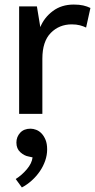

<svg xmlns="http://www.w3.org/2000/svg" viewBox="-20 -500 418 843"><path d="M64 0V-472H142L157 -381Q174 -423 212 -451.5Q250 -480 304 -480Q328 -480 345.5 -476Q363 -472 377 -465L358 -379Q346 -385 330.5 -389Q315 -393 295 -393Q240 -393 203 -355.5Q166 -318 166 -242V0ZM105 187Q87 184 69.5 168.5Q52 153 52 126Q52 101 68.5 83Q85 65 114 65Q126 65 139 70Q152 75 162.5 86Q173 97 180 114Q187 131 187 156Q187 181 178.5 205.5Q170 230 155 252Q140 274 119.5 292.5Q99 311 76 323L49 286Q76 269 98 243Q120 217 123 191Z"/></svg>

Font: Ek Mukta Medium
Style: Regular
Weight: 500
Designer: Girish Dalvi and Yashodeep Gholap
Foundry: Ek Type
Version: Version 2.538;PS 1.002;hotconv 16.6.51;makeotf.lib2.5.65220;